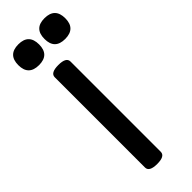

<svg xmlns="http://www.w3.org/2000/svg" viewBox="-249 -658 686 686"><g transform="rotate(-45 93.5 -315.5)"><path d="M27.8 -641.6Q80.1 -641.6 80.1 -588.9Q80.1 -536.6 27.8 -536.6Q-24.9 -536.6 -24.9 -588.9Q-24.9 -641.6 27.8 -641.6ZM159.7 -641.6Q212.4 -641.6 212.4 -588.9Q212.4 -536.6 159.7 -536.6Q107.4 -536.6 107.4 -588.9Q107.4 -641.6 159.7 -641.6ZM36.6 -466.3Q36.6 -488.3 76.7 -488.3Q116.2 -488.3 116.2 -466.3V-10.3Q116.2 11.7 76.7 11.7Q36.6 11.7 36.6 -10.3Z"/></g></svg>

Font: Gayathri
Style: Regular
Weight: 400
Designer: Binoy Dominic <binoy.domenic@gmail.com>
Foundry: SMC
Version: Version 1.000